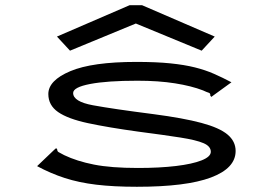

<svg xmlns="http://www.w3.org/2000/svg" viewBox="-20 -705 1040 735"><path d="M504 10Q415 10 348.5 2Q282 -6 228 -23.5Q174 -41 122 -69L187 -131L195 -138L199 -133Q199 -125 205.5 -122Q212 -119 226 -111Q274 -88 339.5 -75Q405 -62 508 -62Q591 -62 653.5 -69.5Q716 -77 751.5 -91Q787 -105 787 -124Q787 -145 759 -157Q731 -169 670.5 -178.5Q610 -188 510 -201Q394 -217 317 -233.5Q240 -250 202.5 -276Q165 -302 165 -345Q165 -397 249 -432.5Q333 -468 502 -468Q578 -468 632 -462.5Q686 -457 726 -447Q766 -437 799 -422.5Q832 -408 866 -390L797 -340L789 -334L785 -339Q786 -348 779 -350Q772 -352 757 -359Q713 -376 650 -386Q587 -396 506 -396Q390 -396 325 -383.5Q260 -371 260 -349Q260 -316 336 -302Q412 -288 568 -268Q682 -253 751 -234.5Q820 -216 851 -190Q882 -164 882 -127Q882 -61 787.5 -25.5Q693 10 504 10ZM248 -511 198 -565 476 -685H524L802 -565L752 -511L500 -615Z"/></svg>

Font: Inconsolata UltraExpanded
Style: Regular
Weight: 400
Width: 9
Monospace: yes
Designer: Raph Levien, Cyreal, Brenton Simpson
Foundry: Raph Levien, Cyreal, Google
Version: Version 3.000; ttfautohint (v1.8.2.53-6de2)